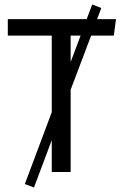

<svg xmlns="http://www.w3.org/2000/svg" viewBox="-20 -774 552 864"><path d="M492.2 -613.8H390.1L297.9 -370.1V0H212.9V-143.1L132.8 69.8L91.8 54.2L212.9 -269V-613.8H15.1V-688H370.1L395 -753.9L436 -737.8L417 -688H502ZM297.9 -495.1 342.8 -613.8H297.9Z"/></svg>

Font: Fira Sans Book
Style: Regular
Weight: 350
Designer: Carrois Corporate & Edenspiekermann AG
Foundry: Carrois Corporate GbR & Edenspiekermann AG
Version: Version 4.203;PS 004.203;hotconv 1.0.88;makeotf.lib2.5.64775